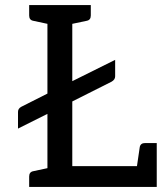

<svg xmlns="http://www.w3.org/2000/svg" viewBox="-20 -737 648 757"><path d="M95 0V-41Q95 -59 111 -62L167 -74V-288L51 -230V-296Q51 -309 64 -316L167 -368V-643L111 -655Q95 -658 95 -676V-717H338V-676Q338 -658 322 -655L265 -643V-417L434 -501V-436Q434 -423 420 -415L265 -337V-82H520L531 -157Q534 -173 552 -173H598V0Z"/></svg>

Font: Aleo
Style: Regular
Weight: 400
Designer: Alessio Laiso
Foundry: Alessio Laiso
Version: Version 2.001; ttfautohint (v1.8.4.7-5d5b);gftools[0.9.29]